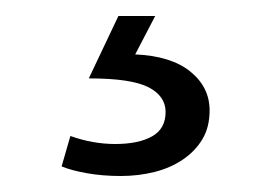

<svg xmlns="http://www.w3.org/2000/svg" viewBox="-20 -20 326 240"><path d="M128 0H174L149 48Q194 50 218 69.5Q242 89 242 118Q242 139 233 154Q224 169 208.5 179.5Q193 190 173 195Q153 200 131 200Q108 200 88.5 196.5Q69 193 57 188L68 150Q96 160 124 160Q153 160 170 150.5Q187 141 187 120Q187 100 165.5 89Q144 78 91 78Z"/></svg>

Font: Mukta Vaani Light
Style: Regular
Weight: 300
Designer: Noopur Datye, Girish Dalvi, Yashodeep Gholap, Pallavi Karambelkar
Foundry: Ek Type
Version: Version 2.538;PS 1.000;hotconv 16.6.51;makeotf.lib2.5.65220;